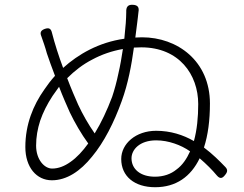

<svg xmlns="http://www.w3.org/2000/svg" viewBox="-20 -784 1020 803"><path d="M475 -476C468 -442 459 -409 449 -379C428 -323 403 -270 376 -226C350 -263 325 -307 307 -346C295 -373 278 -412 261 -457C292 -488 327 -515 366 -535C405 -556 448 -571 494 -579C489 -546 483 -510 475 -476ZM365 -129C415 -189 457 -272 489 -361C516 -435 530 -512 540 -585L571 -586C729 -586 809 -472 809 -349C809 -294 804 -241 791 -194C746 -220 693 -237 633 -237C548 -237 487 -183 487 -119C487 -47 542 -1 629 -1C716 -1 778 -45 815 -122C843 -98 868 -73 887 -50C900 -35 910 -37 922 -53C932 -65 933 -75 922 -86C898 -111 869 -140 833 -167C850 -219 858 -281 858 -351C858 -529 722 -628 574 -628L546 -627L554 -690C556 -702 557 -718 559 -733C563 -754 556 -763 535 -764C514 -765 507 -754 508 -733C508 -719 507 -704 506 -687L503 -655L500 -622C393 -607 307 -557 244 -500C226 -548 209 -601 197 -648C193 -665 184 -669 167 -663C151 -657 146 -648 153 -632C161 -609 169 -587 176 -561C185 -534 197 -501 210 -467C192 -447 177 -427 165 -409C119 -344 86 -264 86 -169C86 -84 133 -30 197 -30C259 -30 316 -68 365 -129ZM709 -184C733 -176 755 -165 775 -151C761 -120 743 -93 718 -75C695 -56 664 -45 628 -45C567 -45 530 -77 530 -122C530 -158 564 -197 633 -197C660 -197 685 -192 709 -184ZM275 -107C250 -89 224 -79 198 -79C166 -79 131 -116 131 -175C131 -211 137 -245 148 -279C160 -314 177 -348 200 -383C209 -396 218 -409 227 -421C243 -379 260 -341 272 -314C292 -272 321 -222 349 -184C326 -152 301 -125 275 -107Z"/></svg>

Font: GenSenRounded2 TW L
Style: Regular
Weight: 300
Version: Version 2.100;PS 2.1;hotconv 16.6.51;makeotf.lib2.5.65220 DE